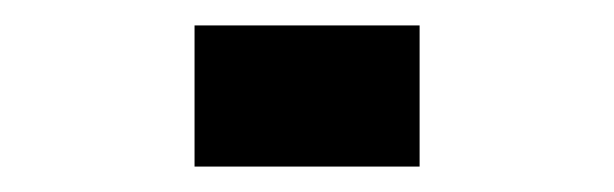

<svg xmlns="http://www.w3.org/2000/svg" viewBox="-20 -761 483 151"><path d="M133 -741V-630H310V-741Z"/></svg>

Font: Perun SemiBold
Style: Regular
Weight: 600
Foundry: Copyright (c) Stefan Peev, Context Ltd, 2016
Version: Version 1.089